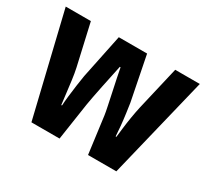

<svg xmlns="http://www.w3.org/2000/svg" viewBox="-115 -720 962 893"><g transform="rotate(30 366.0 -273.0)"><path d="M415 -198Q413 -213 406.5 -243.5Q400 -274 392.5 -310Q385 -346 378 -378.5Q371 -411 368 -429H364Q360 -410 353 -376.5Q346 -343 338.5 -307.5Q331 -272 325.5 -242Q320 -212 318 -200L288 0H137L6 -546H141L191 -326Q197 -299 201.5 -264.5Q206 -230 210 -196.5Q214 -163 217 -139H221Q222 -160 225.5 -191Q229 -222 233.5 -253.5Q238 -285 242 -309L291 -546H443L490 -309Q493 -289 497.5 -256.5Q502 -224 505 -192Q508 -160 509 -139H513Q515 -156 518.5 -186Q522 -216 527.5 -249.5Q533 -283 539 -310L594 -546H726L593 0H441Z"/></g></svg>

Font: Noto Sans Malayalam Condensed
Style: Bold
Weight: 700
Width: 3
Designer: Jelle Bosma - Monotype Design Team
Foundry: Monotype Imaging Inc.
Version: Version 2.104; ttfautohint (v1.8.4.7-5d5b)